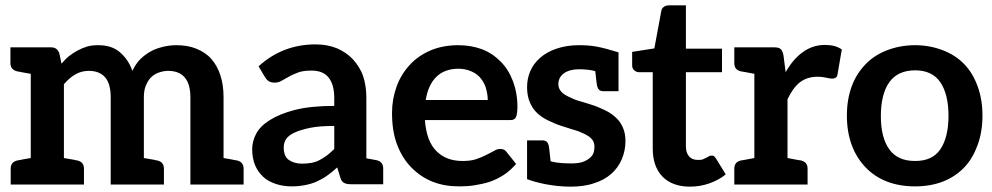

<svg xmlns="http://www.w3.org/2000/svg" viewBox="-20 -690 3710 718"><path d="M866 -90C865 -90 863 -91 860 -91C857 -91 852 -93 845 -94C838 -95 828 -97 816 -99V-326C816 -357 812 -385 804 -409C796 -433 785 -453 770 -470C755 -487 736 -499 714 -508C692 -517 667 -521 639 -521C623 -521 606 -519 590 -515C574 -511 558 -506 544 -498C530 -490 517 -481 505 -469C493 -457 483 -442 475 -425C465 -454 449 -477 428 -495C407 -513 380 -521 348 -521C333 -521 319 -520 306 -516C293 -512 281 -507 270 -501C259 -495 248 -488 238 -480C228 -472 219 -462 210 -452L202 -490C197 -505 187 -513 171 -513H95H19V-454C19 -437 28 -427 45 -423C46 -423 48 -422 51 -422C54 -422 59 -420 66 -419C73 -418 83 -416 95 -414V-99C83 -97 73 -95 66 -94C59 -93 54 -91 51 -91C48 -91 46 -90 45 -90C28 -86 20 -76 20 -59V0H95H219H294V-59C294 -76 286 -86 269 -90C268 -90 266 -90 263 -91C260 -92 255 -93 248 -94C241 -95 231 -97 219 -99V-375C232 -390 246 -403 262 -412C278 -421 294 -425 312 -425C339 -425 359 -417 373 -401C387 -385 394 -360 394 -326V0H518H593V-59C593 -76 585 -86 568 -90C567 -90 565 -90 562 -91C559 -92 554 -93 547 -94C540 -95 531 -97 518 -99V-326C518 -342 520 -357 525 -369C530 -381 536 -392 544 -400C552 -408 561 -414 572 -418C583 -422 595 -425 608 -425C636 -425 657 -417 671 -400C685 -384 692 -359 692 -326V0H816H891V-59C891 -76 883 -86 866 -90Z M1388 -91C1387 -91 1383 -92 1377 -93C1371 -94 1361 -96 1350 -98V-325C1350 -354 1346 -381 1338 -405C1330 -429 1316 -450 1300 -468C1284 -485 1264 -499 1241 -509C1217 -519 1190 -524 1160 -524C1077 -524 1006 -496 947 -442L970 -403C974 -397 978 -391 984 -387C990 -383 998 -381 1006 -381C1016 -381 1025 -383 1033 -388C1041 -393 1050 -397 1060 -403C1070 -409 1082 -414 1095 -419C1108 -424 1125 -426 1145 -426C1173 -426 1194 -418 1208 -401C1222 -384 1230 -359 1230 -324V-294C1172 -294 1122 -289 1083 -279C1044 -269 1013 -256 989 -241C965 -226 948 -209 938 -190C928 -171 923 -151 923 -132C923 -109 927 -89 934 -72C941 -55 952 -40 965 -28C978 -16 994 -8 1012 -2C1030 4 1050 7 1072 7C1090 7 1107 5 1122 2C1137 -1 1151 -5 1164 -11C1177 -17 1191 -24 1203 -33C1216 -42 1228 -52 1241 -64L1252 -28C1255 -17 1260 -9 1267 -6C1274 -2 1283 -1 1295 -1H1337H1350H1413V-60C1413 -77 1405 -87 1388 -91ZM1230 -133C1221 -124 1212 -116 1203 -109C1194 -102 1185 -97 1176 -92C1167 -87 1156 -83 1145 -81C1134 -79 1123 -78 1110 -78C1089 -78 1073 -83 1060 -92C1047 -101 1041 -117 1041 -139C1041 -150 1044 -161 1050 -170C1056 -179 1066 -187 1081 -194C1096 -201 1116 -207 1140 -212C1164 -217 1194 -219 1230 -219Z M1693 -521C1655 -521 1619 -514 1589 -501C1559 -488 1533 -470 1512 -447C1491 -424 1474 -397 1463 -366C1452 -335 1446 -303 1446 -268C1446 -223 1452 -183 1465 -149C1478 -115 1496 -86 1519 -63C1542 -40 1568 -22 1599 -10C1630 2 1662 7 1698 7C1716 7 1735 6 1754 3C1773 0 1792 -4 1811 -10C1829 -16 1847 -25 1864 -36C1881 -47 1896 -61 1910 -77L1874 -122C1871 -126 1869 -128 1865 -130C1861 -132 1856 -133 1851 -133C1843 -133 1836 -131 1828 -126C1820 -121 1810 -117 1799 -111C1788 -105 1776 -100 1761 -95C1747 -90 1730 -88 1710 -88C1669 -88 1637 -100 1612 -125C1587 -150 1573 -188 1569 -241H1886C1892 -241 1896 -241 1900 -243C1904 -245 1907 -247 1909 -251C1911 -254 1912 -259 1913 -265C1914 -271 1915 -280 1915 -289C1915 -326 1909 -358 1898 -387C1887 -416 1872 -440 1852 -460C1832 -480 1809 -496 1782 -506C1755 -516 1725 -521 1693 -521ZM1695 -433C1713 -433 1729 -429 1743 -423C1757 -417 1768 -409 1777 -398C1786 -387 1793 -375 1797 -361C1801 -347 1804 -332 1804 -316H1572C1578 -353 1591 -382 1611 -402C1631 -422 1659 -433 1695 -433Z M2308 -216C2301 -231 2292 -243 2280 -253C2268 -264 2255 -272 2240 -279C2225 -286 2209 -293 2193 -298C2177 -303 2162 -308 2147 -312C2132 -316 2119 -322 2107 -328C2095 -334 2086 -339 2079 -347C2072 -355 2068 -364 2068 -375C2068 -392 2075 -406 2089 -416C2103 -426 2122 -431 2146 -431C2169 -431 2193 -428 2206 -424C2210 -385 2212 -373 2213 -368C2216 -356 2223 -349 2236 -349H2277H2289H2293V-494H2294C2222 -516 2194 -521 2144 -521C2112 -521 2085 -516 2061 -508C2037 -500 2016 -488 2000 -474C1984 -460 1971 -443 1963 -424C1955 -405 1951 -385 1951 -364C1951 -341 1955 -322 1962 -306C1969 -290 1978 -277 1990 -266C2002 -255 2016 -246 2031 -239C2046 -232 2061 -225 2077 -220C2093 -215 2109 -210 2124 -205C2139 -201 2152 -196 2164 -190C2176 -184 2186 -178 2193 -170C2200 -162 2203 -153 2203 -141C2203 -133 2202 -125 2199 -117C2196 -109 2191 -104 2184 -98C2177 -92 2169 -88 2158 -84C2148 -81 2135 -79 2120 -79C2098 -79 2066 -79 2039 -87C2035 -127 2033 -141 2032 -146C2029 -158 2022 -165 2009 -165H1968H1956H1951V-70V-20C1988 -6 2050 8 2114 8C2147 8 2177 4 2202 -5C2228 -13 2249 -25 2266 -40C2283 -55 2296 -73 2305 -94C2314 -115 2319 -138 2319 -163C2319 -184 2315 -201 2308 -216Z M2560 8C2585 8 2609 4 2632 -4C2655 -12 2676 -23 2694 -38L2657 -98C2654 -102 2652 -104 2650 -106C2648 -108 2644 -108 2640 -108C2637 -108 2635 -108 2632 -106C2629 -104 2625 -102 2621 -100C2617 -98 2613 -96 2608 -94C2603 -92 2597 -92 2589 -92C2576 -92 2565 -96 2557 -105C2549 -114 2545 -126 2545 -142V-420H2680V-508H2545V-670H2481C2474 -670 2467 -668 2462 -664C2457 -660 2454 -656 2453 -649L2427 -509L2344 -496V-446C2344 -437 2347 -431 2352 -427C2357 -423 2362 -420 2369 -420H2421V-134C2421 -90 2433 -55 2457 -30C2481 -5 2516 8 2560 8Z M3065 -522C3034 -522 3007 -513 2982 -495C2957 -477 2936 -452 2918 -420L2910 -482C2908 -493 2905 -501 2900 -506C2895 -511 2887 -513 2874 -513H2801H2726V-454C2726 -437 2734 -427 2751 -423C2759 -422 2758 -422 2801 -414V-99C2758 -91 2759 -91 2751 -90C2734 -86 2726 -76 2726 -59V0H2801H2925H3000V-59C3000 -76 2992 -86 2975 -90C2967 -91 2968 -91 2925 -99V-319C2938 -346 2953 -368 2971 -382C2989 -396 3011 -403 3037 -403C3051 -403 3063 -401 3072 -399C3081 -397 3087 -396 3092 -396C3098 -396 3103 -398 3106 -400C3109 -402 3111 -406 3112 -412L3128 -505C3111 -517 3090 -522 3065 -522Z M3402 -521C3364 -521 3328 -514 3297 -502C3266 -490 3239 -473 3217 -450C3195 -427 3177 -400 3165 -367C3153 -334 3147 -298 3147 -258C3147 -217 3153 -181 3165 -148C3177 -115 3195 -87 3217 -64C3239 -41 3266 -23 3297 -11C3328 1 3364 7 3402 7C3440 7 3475 1 3506 -11C3537 -23 3564 -41 3586 -64C3608 -87 3624 -115 3636 -148C3648 -181 3654 -217 3654 -258C3654 -298 3648 -334 3636 -367C3624 -400 3608 -427 3586 -450C3564 -473 3537 -490 3506 -502C3475 -514 3440 -521 3402 -521ZM3402 -88C3359 -88 3327 -102 3306 -131C3285 -160 3274 -201 3274 -256C3274 -311 3285 -354 3306 -383C3327 -412 3359 -427 3402 -427C3445 -427 3476 -412 3496 -383C3516 -354 3527 -312 3527 -257C3527 -202 3516 -160 3496 -131C3476 -102 3445 -88 3402 -88Z"/></svg>

Font: SVN-Aleo
Style: Bold
Weight: 700
Designer: Alessio Laiso
Version: Version 1.2.2